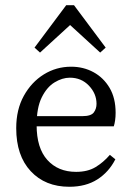

<svg xmlns="http://www.w3.org/2000/svg" viewBox="-20 -703 508 734"><path d="M245 11Q153 11 97.5 -48.5Q42 -108 42 -213Q42 -284 71 -336.5Q100 -389 147.5 -418.5Q195 -448 252 -448Q299 -448 337.5 -427Q376 -406 399 -367Q422 -328 422 -272Q422 -256 420 -242.5Q418 -229 415 -220H76V-259H295Q328 -259 338.5 -273Q349 -287 349 -306Q349 -345 320 -375.5Q291 -406 247 -406Q218 -406 188.5 -388Q159 -370 139.5 -330.5Q120 -291 120 -225Q120 -137 161 -91.5Q202 -46 271 -46Q315 -46 345 -64Q375 -82 400 -111L421 -94Q396 -45 352 -17Q308 11 245 11ZM363 -502 209 -643H287L133 -502L112 -521L233 -683H263L384 -521Z"/></svg>

Font: Lisu Bosa ExtraLight
Style: Regular
Weight: 200
Designer: David Morse, Annie Olsen, Victor Gaultney, Frank Grießhammer (Latin)
Foundry: SIL International
Version: Version 2.000